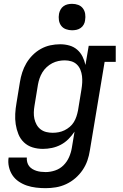

<svg xmlns="http://www.w3.org/2000/svg" viewBox="-20 -769 640 1002"><path d="M218 213Q193 213 168 210Q143 207 120.5 199.5Q98 192 78 178.5Q58 165 45 145.5Q32 126 26.5 101.5Q21 77 25 53H120Q119 65 122 77Q125 89 132 98Q139 107 149 113Q159 119 170 122.5Q181 126 193.5 127.5Q206 129 218 129Q243 129 268 120.5Q293 112 311.5 93.5Q330 75 340.5 51Q351 27 355 2L369 -82Q355 -61 337 -43Q319 -25 297 -13.5Q275 -2 251 3Q227 8 204 8Q175 8 149.5 0Q124 -8 105 -26Q86 -44 76 -69Q66 -94 62 -120.5Q58 -147 59.5 -175Q61 -203 66 -231L84 -341Q88 -366 96 -391Q104 -416 117.5 -439Q131 -462 150.5 -481.5Q170 -501 193.5 -514Q217 -527 242.5 -532.5Q268 -538 294 -538Q319 -538 342 -531.5Q365 -525 382.5 -510Q400 -495 410.5 -474Q421 -453 426 -430L443 -530H584V-446H526L449 16Q445 43 436 69Q427 95 411 118.5Q395 142 373 161Q351 180 325 192Q299 204 272 208.5Q245 213 218 213ZM255 -76Q271 -76 286.5 -79Q302 -82 316.5 -89Q331 -96 344 -107Q357 -118 365.5 -132Q374 -146 379 -161.5Q384 -177 387 -192L405 -302Q408 -320 409 -337.5Q410 -355 408 -372Q406 -389 399.5 -405Q393 -421 381 -432.5Q369 -444 352.5 -449Q336 -454 318 -454Q301 -454 284.5 -450.5Q268 -447 252.5 -439Q237 -431 223.5 -418.5Q210 -406 201 -391Q192 -376 186.5 -360Q181 -344 178 -327L160 -217Q157 -200 156.5 -182.5Q156 -165 159.5 -149Q163 -133 171 -118.5Q179 -104 192 -94Q205 -84 221.5 -80Q238 -76 255 -76ZM356 -611Q340 -611 324.5 -616.5Q309 -622 299.5 -634.5Q290 -647 287.5 -663.5Q285 -680 288 -697Q290 -708 296 -719Q302 -730 312 -737Q322 -744 333.5 -746.5Q345 -749 356 -749Q373 -749 388 -743.5Q403 -738 412.5 -725.5Q422 -713 424.5 -696.5Q427 -680 424 -663Q423 -652 417 -641Q411 -630 401 -623Q391 -616 379.5 -613.5Q368 -611 356 -611Z"/></svg>

Font: Iosevka Curly Slab MdEx
Style: Italic
Weight: 500
Width: 7
Italic angle: -9°
Monospace: yes
Designer: Belleve Invis
Foundry: Belleve Invis
Version: Version 11.0.0; ttfautohint (v1.8.3)